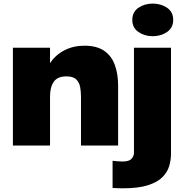

<svg xmlns="http://www.w3.org/2000/svg" viewBox="-20 -790 986 1042"><path d="M50 0V-531H251.5V-447Q281.5 -492.5 330 -517.2Q378.5 -542 437.5 -542Q505.5 -542 545.5 -514.2Q585.5 -486.5 603.2 -437.5Q621 -388.5 621 -325.5V0H419.5V-266Q419.5 -293.5 414.8 -318.5Q410 -343.5 393.2 -359.5Q376.5 -375.5 340 -375.5Q292.5 -375.5 272 -346.5Q251.5 -317.5 251.5 -266V0ZM809 -593.5Q764.5 -593.5 731.2 -616.5Q698 -639.5 698 -682Q698 -725 731.2 -747.8Q764.5 -770.5 809 -770.5Q853.5 -770.5 886.8 -747.8Q920 -725 920 -682Q920 -639.5 886.8 -616.5Q853.5 -593.5 809 -593.5ZM646 232Q631 232 616.2 231.2Q601.5 230.5 591 230V82.5Q601 84 615.8 85.2Q630.5 86.5 646 86.5Q681.5 86.5 694.2 71Q707 55.5 707 40.5V-531H908V44.5Q908 77.5 898.5 110.5Q889 143.5 862 171Q835 198.5 783 215.2Q731 232 646 232Z"/></svg>

Font: Epilogue Black
Style: Regular
Weight: 900
Designer: Tyler Finck
Foundry: Etcetera Type Co
Version: Version 2.111; ttfautohint (v1.8.3)